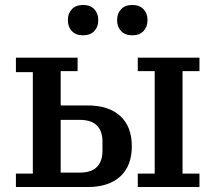

<svg xmlns="http://www.w3.org/2000/svg" viewBox="-20 -752 866 772"><path d="M44 -54H112V-462H44V-520H292V-466H224V-328H333Q417 -328 463.5 -285.5Q510 -243 510 -164Q510 -85 463.5 -42.5Q417 0 333 0H44ZM534 -54H602V-466H534V-520H782V-466H714V-54H782V0H534ZM301 -58Q347 -58 369.5 -80.5Q392 -103 392 -145V-183Q392 -225 369.5 -247.5Q347 -270 301 -270H224V-58ZM314 -610Q285 -610 269 -627Q253 -644 253 -669V-673Q253 -698 269 -715Q285 -732 314 -732Q343 -732 359 -715Q375 -698 375 -673V-669Q375 -644 359 -627Q343 -610 314 -610ZM512 -610Q483 -610 467 -627Q451 -644 451 -669V-673Q451 -698 467 -715Q483 -732 512 -732Q541 -732 557 -715Q573 -698 573 -673V-669Q573 -644 557 -627Q541 -610 512 -610Z"/></svg>

Font: IBM Plex Serif Medium
Style: Regular
Weight: 500
Designer: Mike Abbink, Paul van der Laan, Pieter van Rosmalen
Foundry: Bold Monday
Version: Version 2.5